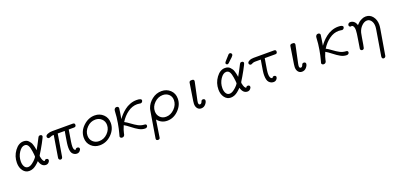

<svg xmlns="http://www.w3.org/2000/svg" viewBox="4 -1602 5767 2820"><g transform="rotate(-20 2887.5 -192.0)"><path d="M75 -169Q75 -272 135 -353.5Q195 -435 272 -435Q297 -435 317 -427.5Q337 -420 351 -404Q365 -388 374.5 -374.5Q384 -361 391 -337.5Q398 -314 401 -302.5Q404 -291 407.5 -269Q411 -247 411 -246Q429 -277 444 -305.5Q459 -334 468.5 -351.5Q478 -369 485.5 -384.5Q493 -400 497.5 -408Q502 -416 506 -422.5Q510 -429 514 -431Q518 -433 522 -434Q526 -435 533 -435Q549 -435 556 -427Q563 -419 563 -410Q563 -397 515 -309.5Q467 -222 429 -163Q423 -154 425 -140Q440 -62 469 -55Q476 -76 499 -76Q512 -76 520.5 -69Q529 -62 529 -50Q529 -31 511 -13.5Q493 4 468 4Q399 4 373 -89Q315 -28 270 -9Q239 4 208 4Q149 4 112 -45.5Q75 -95 75 -169ZM136 -169Q136 -120 155.5 -88Q175 -56 211 -56Q242 -56 278 -82.5Q314 -109 335.5 -135Q357 -161 357 -167Q357 -194 348 -255Q339 -316 321 -346Q303 -375 270 -375Q221 -375 178.5 -311Q136 -247 136 -169Z M616 -381Q616 -404 649 -417.5Q682 -431 722 -431H1043Q1074 -431 1074 -404Q1074 -371 1041 -371H958Q955 -345 945 -289.5Q935 -234 928.5 -189Q922 -144 922 -118Q922 -92 927.5 -78Q933 -64 939 -61Q945 -58 955 -57Q961 -78 985 -78Q997 -78 1006.5 -71Q1016 -64 1016 -52Q1016 -33 997.5 -14.5Q979 4 952 4Q916 4 888.5 -23.5Q861 -51 861 -122Q861 -151 866.5 -192.5Q872 -234 882 -289.5Q892 -345 896 -371H786L780 -331L729 -27Q723 4 697 4Q685 4 677 -4.5Q669 -13 668 -23Q667 -27 670 -42L724 -371H714Q696 -371 674 -361.5Q652 -352 644 -352Q631 -352 623.5 -361.5Q616 -371 616 -381Z M1124 -179Q1124 -282 1204.5 -358.5Q1285 -435 1385 -435Q1464 -435 1518 -383.5Q1572 -332 1572 -251Q1572 -151 1493.5 -73.5Q1415 4 1311 4Q1232 4 1178 -47Q1124 -98 1124 -179ZM1186 -189Q1186 -131 1225 -94Q1264 -57 1321 -57Q1397 -57 1453.5 -113.5Q1510 -170 1510 -241Q1510 -299 1470.5 -336.5Q1431 -374 1374 -374Q1298 -374 1242 -317Q1186 -260 1186 -189Z M1624 -18Q1624 -21 1638 -70.5Q1652 -120 1668 -209.5Q1684 -299 1688 -395Q1689 -414 1698 -425Q1707 -436 1714.5 -438.5Q1722 -441 1730 -441Q1743 -441 1752.5 -433.5Q1762 -426 1762 -412Q1762 -398 1751 -335.5Q1740 -273 1737 -250Q1757 -279 1784 -308.5Q1811 -338 1849.5 -368.5Q1888 -399 1938 -418Q1988 -437 2041 -437Q2117 -437 2117 -406Q2117 -393 2107 -381.5Q2097 -370 2082 -370Q2078 -370 2060.5 -373Q2043 -376 2028 -376Q1951 -376 1881 -326Q1811 -276 1761 -195Q1794 -179 1842.5 -142.5Q1891 -106 1933.5 -83.5Q1976 -61 2024 -58Q2058 -58 2058 -34Q2058 -28 2056 -21.5Q2054 -15 2045 -7.5Q2036 0 2020 0Q1972 0 1926 -25.5Q1880 -51 1826.5 -93.5Q1773 -136 1739 -154Q1724 -120 1714.5 -90.5Q1705 -61 1701.5 -42Q1698 -23 1697 -20Q1687 10 1656 10Q1643 10 1633.5 2Q1624 -6 1624 -18Z M2111 197Q2111 189 2112 186L2176 -202Q2182 -240 2188 -257Q2212 -329 2279 -382Q2346 -435 2430 -435Q2510 -435 2564.5 -383.5Q2619 -332 2619 -251Q2619 -152 2542 -74Q2465 4 2365 4Q2273 4 2213 -70L2172 196Q2169 222 2142 222Q2111 222 2111 197ZM2238 -188Q2238 -132 2274 -94.5Q2310 -57 2367 -57Q2441 -57 2499.5 -116Q2558 -175 2558 -249Q2558 -305 2520.5 -339.5Q2483 -374 2428 -374Q2353 -374 2295.5 -317.5Q2238 -261 2238 -188Z M2815 -94Q2815 -111 2819 -137L2861 -405Q2863 -414 2864 -418.5Q2865 -423 2872.5 -429Q2880 -435 2893 -435H2909Q2939 -435 2939 -409Q2939 -403 2938 -399L2879 -121Q2875 -103 2875 -92Q2875 -58 2897 -58Q2917 -58 2928 -82Q2929 -84 2931.5 -91Q2934 -98 2936 -101.5Q2938 -105 2944.5 -109Q2951 -113 2960 -113H2961Q2977 -113 2984.5 -105Q2992 -97 2992 -87Q2992 -60 2964.5 -28Q2937 4 2895 4Q2859 4 2837 -23Q2815 -50 2815 -94Z M3225 -169Q3225 -272 3285 -353.5Q3345 -435 3422 -435Q3447 -435 3467 -427.5Q3487 -420 3501 -404Q3515 -388 3524.5 -374.5Q3534 -361 3541 -337.5Q3548 -314 3551 -302.5Q3554 -291 3557.5 -269Q3561 -247 3561 -246Q3579 -277 3594 -305.5Q3609 -334 3618.5 -351.5Q3628 -369 3635.5 -384.5Q3643 -400 3647.5 -408Q3652 -416 3656 -422.5Q3660 -429 3664 -431Q3668 -433 3672 -434Q3676 -435 3683 -435Q3699 -435 3706 -427Q3713 -419 3713 -410Q3713 -397 3665 -309.5Q3617 -222 3579 -163Q3573 -154 3575 -140Q3590 -62 3619 -55Q3626 -76 3649 -76Q3662 -76 3670.5 -69Q3679 -62 3679 -50Q3679 -31 3661 -13.5Q3643 4 3618 4Q3549 4 3523 -89Q3465 -28 3420 -9Q3389 4 3358 4Q3299 4 3262 -45.5Q3225 -95 3225 -169ZM3286 -169Q3286 -120 3305.5 -88Q3325 -56 3361 -56Q3392 -56 3428 -82.5Q3464 -109 3485.5 -135Q3507 -161 3507 -167Q3507 -194 3498 -255Q3489 -316 3471 -346Q3453 -375 3420 -375Q3371 -375 3328.5 -311Q3286 -247 3286 -169ZM3468 -523Q3531 -595 3541 -604.5Q3551 -614 3563 -614Q3575 -614 3583.5 -605.5Q3592 -597 3592 -585Q3592 -571 3568 -547Q3560 -539 3534 -516Q3514 -497 3502 -485Q3488 -473 3479 -473Q3469 -473 3461.5 -480Q3454 -487 3454 -497Q3454 -507 3468 -523Z M3771 -381Q3771 -401 3800 -416Q3829 -431 3869 -431H4188Q4219 -431 4219 -405Q4219 -371 4189 -371H4022Q4018 -345 4009 -293Q4000 -241 3994 -201Q3988 -161 3988 -135Q3988 -61 4030 -57Q4036 -78 4060 -78Q4073 -78 4081.5 -71Q4090 -64 4090 -52Q4090 -33 4072 -14.5Q4054 4 4026 4Q3986 4 3956.5 -26.5Q3927 -57 3927 -137Q3927 -165 3932.5 -204Q3938 -243 3947 -294Q3956 -345 3960 -371H3869Q3846 -371 3827 -361Q3808 -351 3800 -351Q3788 -351 3779.5 -359.5Q3771 -368 3771 -381Z M4390 -94Q4390 -111 4394 -137L4436 -405Q4438 -414 4439 -418.5Q4440 -423 4447.5 -429Q4455 -435 4468 -435H4484Q4514 -435 4514 -409Q4514 -403 4513 -399L4454 -121Q4450 -103 4450 -92Q4450 -58 4472 -58Q4492 -58 4503 -82Q4504 -84 4506.5 -91Q4509 -98 4511 -101.5Q4513 -105 4519.5 -109Q4526 -113 4535 -113H4536Q4552 -113 4559.5 -105Q4567 -97 4567 -87Q4567 -60 4539.5 -28Q4512 4 4470 4Q4434 4 4412 -23Q4390 -50 4390 -94Z M4774 -18Q4774 -21 4788 -70.5Q4802 -120 4818 -209.5Q4834 -299 4838 -395Q4839 -414 4848 -425Q4857 -436 4864.5 -438.5Q4872 -441 4880 -441Q4893 -441 4902.5 -433.5Q4912 -426 4912 -412Q4912 -398 4901 -335.5Q4890 -273 4887 -250Q4907 -279 4934 -308.5Q4961 -338 4999.5 -368.5Q5038 -399 5088 -418Q5138 -437 5191 -437Q5267 -437 5267 -406Q5267 -393 5257 -381.5Q5247 -370 5232 -370Q5228 -370 5210.5 -373Q5193 -376 5178 -376Q5101 -376 5031 -326Q4961 -276 4911 -195Q4944 -179 4992.5 -142.5Q5041 -106 5083.5 -83.5Q5126 -61 5174 -58Q5208 -58 5208 -34Q5208 -28 5206 -21.5Q5204 -15 5195 -7.5Q5186 0 5170 0Q5122 0 5076 -25.5Q5030 -51 4976.5 -93.5Q4923 -136 4889 -154Q4874 -120 4864.5 -90.5Q4855 -61 4851.5 -42Q4848 -23 4847 -20Q4837 10 4806 10Q4793 10 4783.5 2Q4774 -6 4774 -18Z M5382 -439Q5413 -439 5438 -419Q5463 -399 5474 -358Q5495 -380 5510.5 -394Q5526 -408 5558 -423.5Q5590 -439 5623 -439Q5689 -439 5730 -387Q5771 -335 5771 -259Q5771 -233 5765 -197L5699 193Q5699 197 5697.5 204Q5696 211 5687.5 220.5Q5679 230 5666 230Q5638 230 5638 198Q5638 191 5639 187L5703 -199Q5709 -235 5709 -257Q5709 -309 5684 -343Q5659 -377 5621 -377Q5578 -377 5537 -337Q5496 -297 5480 -237Q5476 -222 5467 -167.5Q5458 -113 5450 -64.5Q5442 -16 5439 -11Q5430 8 5411 8Q5399 8 5390 0Q5381 -8 5381 -20Q5381 -28 5401 -144.5Q5421 -261 5421 -299Q5421 -366 5386 -379Q5379 -375 5371 -375Q5359 -375 5350.5 -383Q5342 -391 5342 -403Q5342 -415 5352 -427Q5362 -439 5382 -439Z"/></g></svg>

Font: CMU Typewriter Text
Style: LightOblique
Weight: 200
Italic angle: -9.46001°
Version: Version 0.7.0